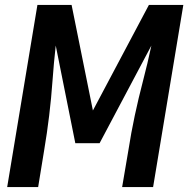

<svg xmlns="http://www.w3.org/2000/svg" viewBox="-20 -755 760 775"><path d="M9 0H134L158 -147Q170 -218 178.5 -288.5Q187 -359 192 -429.5Q197 -500 205 -571L284 -177H382L591 -571Q576 -500 557.5 -429.5Q539 -359 524 -288.5Q509 -218 498 -147L473 0H598L720 -735H581L355 -309L269 -735H131Z"/></svg>

Font: Iosevka Sparkle Oblique
Style: Bold
Weight: 700
Italic angle: -9°
Designer: Belleve Invis
Foundry: Belleve Invis
Version: Version 4.5.0; ttfautohint (v1.8.3)